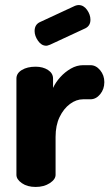

<svg xmlns="http://www.w3.org/2000/svg" viewBox="-20 -740 434 760"><path d="M121 0Q88 0 66.5 -15Q45 -30 45 -48V-429Q45 -450 66.5 -463Q88 -476 121 -476Q150 -476 170 -463Q190 -450 190 -429V-392Q200 -414 218.5 -434.5Q237 -455 260.5 -468.5Q284 -482 309 -482H338Q360 -482 376.5 -462Q393 -442 393 -415Q393 -387 376.5 -367Q360 -347 338 -347H309Q282 -347 257 -328.5Q232 -310 216 -277Q200 -244 200 -198V-48Q200 -30 177 -15Q154 0 121 0ZM163 -559Q144 -559 130.5 -578.5Q117 -598 117 -617Q117 -642 137 -652L277 -717Q285 -720 291 -720Q311 -720 324.5 -701Q338 -682 338 -662Q338 -638 318 -628L178 -563Q174 -562 170.5 -560.5Q167 -559 163 -559Z"/></svg>

Font: Dosis ExtraLight ExtraBold
Style: Regular
Weight: 800
Version: Version 3.001; ttfautohint (v1.8.2)